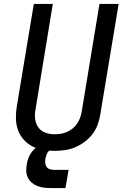

<svg xmlns="http://www.w3.org/2000/svg" viewBox="-20 -755 640 971"><path d="M254 8Q224 8 194.5 2.5Q165 -3 140.5 -16.5Q116 -30 97.5 -51.5Q79 -73 70 -100Q61 -127 60.5 -157Q60 -187 65 -217L151 -735H247L160 -204Q155 -179 157.5 -155Q160 -131 173 -112Q186 -93 208.5 -84.5Q231 -76 255 -76Q255 -76 255.5 -76Q256 -76 256 -76Q271 -76 287 -78.5Q303 -81 318 -87.5Q333 -94 346.5 -104.5Q360 -115 369.5 -129Q379 -143 384.5 -158Q390 -173 393 -189L483 -735H580L487 -175Q483 -149 473.5 -123.5Q464 -98 447 -76Q430 -54 407 -37Q384 -20 358.5 -9.5Q333 1 306.5 4.5Q280 8 254 8ZM311 196H236Q219 196 202 194Q185 192 169.5 186Q154 180 141.5 169.5Q129 159 121.5 144.5Q114 130 113 113Q112 96 115 79Q118 55 129 32.5Q140 10 159.5 -6Q179 -22 203 -29Q227 -36 250 -36L244 0Q236 0 229.5 6Q223 12 219 19.5Q215 27 213 34.5Q211 42 209 50Q208 60 209 70.5Q210 81 215.5 89Q221 97 231 100.5Q241 104 252 104H327Z"/></svg>

Font: Iosevka Curly MdExObl
Style: Regular
Weight: 500
Width: 7
Italic angle: -9°
Monospace: yes
Designer: Belleve Invis
Foundry: Belleve Invis
Version: Version 11.1.0; ttfautohint (v1.8.3)